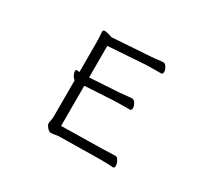

<svg xmlns="http://www.w3.org/2000/svg" viewBox="-141 -941 1282 1180"><g transform="rotate(30 500.0 -351.0)"><path d="M677 -1H661L383 3Q373 3 355 7Q351 7 343.5 8.5Q336 10 329 10Q315 10 301 -7Q287 -24 287 -37Q287 -41 290.5 -58Q294 -75 294 -84V-344Q283 -350 275 -365.5Q267 -381 267 -393Q267 -404 275 -404H277Q287 -402 294 -402V-604Q294 -645 292 -661L290 -685Q290 -699 304 -699Q315 -699 332.5 -694Q350 -689 357 -686L628 -704Q647 -705 677 -709Q700 -712 711 -712Q724 -712 734.5 -695Q745 -678 745 -663Q745 -646 732 -646H690Q648 -646 629 -645L362 -627V-403L573 -416Q592 -417 622 -421Q645 -424 656 -424Q669 -424 679.5 -407Q690 -390 690 -374Q690 -357 677 -357H635Q593 -357 574 -356L362 -344V-59L660 -64Q683 -64 743 -67H744Q756 -67 766 -49Q776 -31 776 -14Q776 2 765 2H764Q731 -1 677 -1Z"/></g></svg>

Font: Iansui
Style: Regular
Weight: 400
Designer: But Ko / Fontworks Inc.
Foundry: zi-hi.com / Fontworks Inc.
Version: Version 1.002